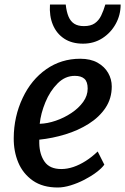

<svg xmlns="http://www.w3.org/2000/svg" viewBox="-20 -825 556 853"><path d="M236.5 8Q170 8 126 -22.5Q82 -53.5 61.2 -103Q40.5 -152.5 41 -211.5Q41.5 -307.5 81 -390.5Q119 -471 185.5 -517.5Q252 -564 336.5 -564Q382.5 -564 413.5 -546.5Q444.5 -529 460.5 -501Q476.5 -473 476.5 -441Q476.5 -387.5 448.8 -346Q421 -304.5 374.2 -275Q327.5 -245.5 270.2 -228Q213 -210.5 154.5 -204.5V-188.5Q155.5 -139 178.2 -106.5Q201 -74 252.5 -74Q278.5 -74 306 -83.2Q333.5 -92.5 361 -110Q388.5 -127.5 414 -152L443.5 -93.5Q432 -77.5 408.5 -59.8Q385 -42 355 -26.5Q325 -11 294 -1.5Q263 8 236.5 8ZM156.5 -275Q191 -276 228 -288.8Q265 -301.5 297.2 -323Q329.5 -344.5 349.5 -372.2Q369.5 -400 369.5 -431.5Q369.5 -462 355 -475Q340.5 -488 312.5 -488Q291 -488 272 -479.8Q253 -471.5 236 -454.5Q202 -420.5 181.5 -370.5Q161 -320.5 156.5 -275ZM349 -631Q299 -631 265 -653.5Q231 -676 214.8 -715.2Q198.5 -754.5 202 -805H272Q275.5 -772.5 284.5 -751.2Q293.5 -730 310 -719.5Q326.5 -709 353 -709Q383 -709 401 -721.5Q419 -734 429.5 -755.8Q440 -777.5 448 -805H516Q516 -758.5 494.2 -719Q472.5 -679.5 434.8 -655.2Q397 -631 349 -631Z"/></svg>

Font: Koeln Type Sans
Style: Italic
Weight: 400
Italic angle: -7.5°
Designer: Eben Sorkin
Foundry: Eben Sorkin
Version: Version 2.001